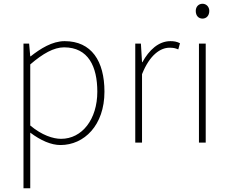

<svg xmlns="http://www.w3.org/2000/svg" viewBox="-20 -759 1219 1022"><path d="M105 243H141V46V-53C197 -11 252 13 302 13C428 13 536 -92 536 -271C536 -434 467 -540 324 -540C258 -540 195 -500 143 -459H141L135 -527H105ZM305 -20C263 -20 203 -39 141 -91V-416C208 -474 267 -507 321 -507C450 -507 498 -405 498 -271C498 -124 417 -20 305 -20Z M700 0H736V-364C777 -468 835 -505 882 -505C903 -505 912 -503 929 -496L938 -529C920 -538 905 -540 887 -540C824 -540 773 -492 738 -428H736L730 -527H700Z M1039 0H1075V-527H1039ZM1058 -660C1078 -660 1094 -675 1094 -701C1094 -723 1078 -739 1058 -739C1037 -739 1022 -723 1022 -701C1022 -675 1037 -660 1058 -660Z"/></svg>

Font: Harano Aji Gothic TW ExtraLight
Style: Regular
Weight: 250
Foundry: Masamichi Hosoda
Version: HaranoAjiGothicTW-ExtraLight version 20230610;ttx 4.39.4